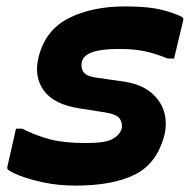

<svg xmlns="http://www.w3.org/2000/svg" viewBox="-20 -569 593 600"><path d="M250 -122Q309 -122 331.5 -134.5Q354 -147 360 -166Q364 -182 355 -197Q346 -212 307 -218L230 -230Q149 -242 117 -286Q85 -330 101 -392Q122 -475 194.5 -512Q267 -549 372 -549Q451 -549 498 -535Q545 -521 552 -513Q554 -509 552 -503Q545 -473 538 -445Q531 -417 524 -386H504Q468 -401 434 -408.5Q400 -416 352 -416Q298 -416 270 -406.5Q242 -397 236 -377Q232 -360 239.5 -346Q247 -332 277 -327L360 -315Q416 -308 448.5 -282.5Q481 -257 492 -222Q503 -187 494 -148Q471 -58 401.5 -23.5Q332 11 217 11Q162 11 115.5 1Q69 -9 39.5 -21Q10 -33 4 -40Q2 -43 3 -48Q11 -83 17.5 -111.5Q24 -140 30 -167H49Q93 -145 136.5 -133.5Q180 -122 250 -122Z"/></svg>

Font: Recursive Sn Lnr St
Style: Bold Italic
Weight: 700
Italic angle: -15°
Version: Version 1.079;hotconv 1.0.112;makeotfexe 2.5.65598; ttfautoh